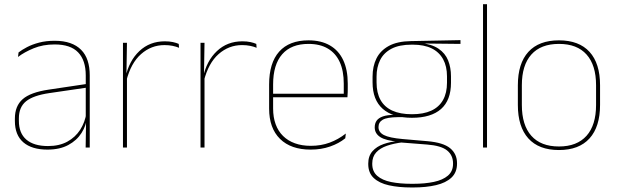

<svg xmlns="http://www.w3.org/2000/svg" viewBox="-20 -684 2860 890"><path d="M377 0 379 -128 377.5 -131.5V-292V-334.5Q377.5 -404.5 342.2 -441.2Q307 -478 233.5 -478Q179 -478 136 -460.2Q93 -442.5 63.5 -420L66 -441Q81.5 -453 105.2 -465.5Q129 -478 161.2 -486.5Q193.5 -495 233.5 -495Q275 -495 305.5 -484.2Q336 -473.5 356.2 -453Q376.5 -432.5 386.2 -402.8Q396 -373 396 -335V0ZM200 9.5Q127.5 9.5 88.2 -24.2Q49 -58 49 -123V-134.5Q49 -192.5 85 -224.2Q121 -256 205.5 -268.5L386.5 -295.5L387 -278.5L209 -252.5Q134 -241.5 100.8 -214.5Q67.5 -187.5 67.5 -135.5V-124Q67.5 -66.5 102.2 -36.8Q137 -7 202.5 -7Q254.5 -7 291.8 -27.2Q329 -47.5 351.5 -82.2Q374 -117 380.5 -160.5L390 -142H384Q380 -102.5 358 -67.8Q336 -33 296.5 -11.8Q257 9.5 200 9.5Z M565.5 -308.5 556 -320.5 561.5 -325Q578 -402 626 -447.2Q674 -492.5 744 -492.5Q765 -492.5 781.2 -489Q797.5 -485.5 808.5 -480.5L810 -462.5Q797 -468 780 -471.5Q763 -475 742.5 -475Q681 -475 633.8 -433.2Q586.5 -391.5 565.5 -308.5ZM550 0V-485.5H568.5L566 -335L568.5 -332.5V0Z M925 -308.5 915.5 -320.5 921 -325Q937.5 -402 985.5 -447.2Q1033.5 -492.5 1103.5 -492.5Q1124.5 -492.5 1140.8 -489Q1157 -485.5 1168 -480.5L1169.5 -462.5Q1156.5 -468 1139.5 -471.5Q1122.5 -475 1102 -475Q1040.5 -475 993.2 -433.2Q946 -391.5 925 -308.5ZM909.5 0V-485.5H928L925.5 -335L928 -332.5V0Z M1420 9.5Q1328.5 9.5 1278 -40.2Q1227.5 -90 1227.5 -180.5V-292.5Q1227.5 -392.5 1274.2 -444.8Q1321 -497 1410 -497Q1468.5 -497 1509.2 -473.5Q1550 -450 1571 -405.2Q1592 -360.5 1592 -296.5V-279.5Q1592 -268.5 1591.8 -257.5Q1591.5 -246.5 1590.5 -233H1573.5Q1573.5 -250.5 1573.5 -266.5Q1573.5 -282.5 1573.5 -296Q1573.5 -355.5 1554.8 -396.5Q1536 -437.5 1499.5 -459Q1463 -480.5 1410 -480.5Q1330 -480.5 1288 -432.5Q1246 -384.5 1246 -292.5V-243.5V-239.5V-181Q1246 -140 1257.8 -108Q1269.5 -76 1292 -53.8Q1314.5 -31.5 1347 -19.8Q1379.5 -8 1420.5 -8Q1468 -8 1508 -22.8Q1548 -37.5 1583 -65L1580.5 -43Q1551 -19 1510 -4.8Q1469 9.5 1420 9.5ZM1236 -233V-249.5H1584V-233Z M1889.5 -138Q1801.5 -138 1754.2 -179.5Q1707 -221 1707 -302V-329Q1707 -376.5 1725 -413Q1743 -449.5 1782.2 -471Q1821.5 -492.5 1885 -493.5L2114.5 -498V-480.5L1927.5 -482.5L1927 -485Q1981.5 -479.5 2012.8 -458.2Q2044 -437 2057.2 -404Q2070.5 -371 2070.5 -330V-300.5Q2070.5 -219.5 2024.5 -178.8Q1978.5 -138 1889.5 -138ZM1887 168H1895.5Q1949.5 168 1991 159.2Q2032.5 150.5 2056.2 130.2Q2080 110 2080 75.5V73.5Q2080 35.5 2052.2 13.2Q2024.5 -9 1959.5 -14L1832 -24L1848.5 -24.5Q1806.5 -19.5 1774.2 -8.5Q1742 2.5 1723.8 22.5Q1705.5 42.5 1705.5 74V75.5Q1705.5 111 1728.8 131.2Q1752 151.5 1793 159.8Q1834 168 1887 168ZM1887 185Q1828 185 1783 175Q1738 165 1712.5 141.2Q1687 117.5 1687 76.5V74.5Q1687 39 1706.5 17Q1726 -5 1758 -16.2Q1790 -27.5 1827.5 -30.5L1826.5 -27.5Q1768.5 -32 1742.8 -48.5Q1717 -65 1717 -93.5V-94Q1717 -112 1726 -124.8Q1735 -137.5 1755.2 -144.5Q1775.5 -151.5 1808 -151.5V-158L1863.5 -141H1825Q1774 -140.5 1754.2 -129Q1734.5 -117.5 1734.5 -95V-94.5Q1734.5 -71 1759.5 -58Q1784.5 -45 1846.5 -39.5L1962 -29.5Q2035 -23 2066.8 3.2Q2098.5 29.5 2098.5 72.5V74.5Q2098.5 115 2072.8 139.2Q2047 163.5 2001.2 174.2Q1955.5 185 1895.5 185ZM1889.5 -154.5Q1943 -154.5 1979 -171Q2015 -187.5 2033.5 -220.2Q2052 -253 2052 -300.5V-330Q2052 -376.5 2034 -409.5Q2016 -442.5 1980.8 -459.8Q1945.5 -477 1893.5 -477H1888.5Q1830.5 -477 1794.5 -458Q1758.5 -439 1742 -405.5Q1725.5 -372 1725.5 -329V-302Q1725.5 -253.5 1743.8 -220.8Q1762 -188 1798.5 -171.2Q1835 -154.5 1889.5 -154.5Z M2219 0V-664.5H2237.5V0Z M2571 11.5Q2477.5 11.5 2429 -42.5Q2380.5 -96.5 2380.5 -197.5V-289Q2380.5 -390 2429.2 -443.5Q2478 -497 2571 -497Q2664 -497 2712.8 -443.5Q2761.5 -390 2761.5 -289V-197.5Q2761.5 -96.5 2712.8 -42.5Q2664 11.5 2571 11.5ZM2571 -5Q2654.5 -5 2698.8 -54.5Q2743 -104 2743 -197.5V-289Q2743 -382 2699 -431.2Q2655 -480.5 2571 -480.5Q2487 -480.5 2443 -431.2Q2399 -382 2399 -289V-197.5Q2399 -104 2443 -54.5Q2487 -5 2571 -5Z"/></svg>

Font: Anek Latin Thin
Style: Regular
Weight: 250
Designer: Yesha Goshar
Foundry: Ek Type
Version: Version 1.003